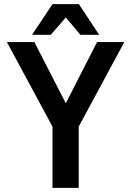

<svg xmlns="http://www.w3.org/2000/svg" viewBox="-20 -902 630 922"><path d="M577 -700 358 -294V0H232V-294L13 -700H145L296 -406L446 -700ZM232 -882H359L456 -735H366L296 -818L224 -735H134Z"/></svg>

Font: Krub SemiBold
Style: Regular
Weight: 600
Version: Version 1.000; ttfautohint (v1.6)